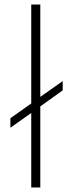

<svg xmlns="http://www.w3.org/2000/svg" viewBox="-20 -828 315 848"><path d="M26 -306 118 -371V-808H158V-400L257 -470V-429L158 -358V0H118V-329L26 -264Z"/></svg>

Font: Encode Sans Normal
Style: Thin
Weight: 100
Designer: Pablo Impallari, Andres Torresi
Foundry: Pablo Impallari, Andres Torresi
Version: Version 1.000; ttfautohint (v1.00) -l 8 -r 50 -G 200 -x 14 -